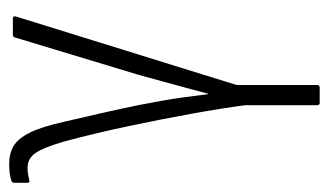

<svg xmlns="http://www.w3.org/2000/svg" viewBox="-172 -362 716 418"><g transform="rotate(-90 186.0 -153.0)"><path d="M171 185Q166 185 166 179V23Q159 -30 147 -96Q135 -162 120 -233Q105 -304 87 -371Q74 -416 62 -433.5Q50 -451 30 -451Q23 -451 16.5 -450Q10 -449 2 -447Q0 -446 -1.5 -447.5Q-3 -449 -3 -452V-479Q-3 -485 1 -486Q9 -489 19 -490Q29 -491 38 -491Q61 -491 77 -481.5Q93 -472 106 -446.5Q119 -421 130 -371Q141 -324 149.5 -286.5Q158 -249 166 -210Q171 -185 175.5 -159.5Q180 -134 183.5 -108.5Q187 -83 190 -58H191Q198 -84 204.5 -108.5Q211 -133 218 -158Q225 -183 232 -209L313 -477Q314 -483 319 -483H354Q358 -483 359 -481Q360 -479 359 -476L210 4V179Q210 185 204 185Z"/></g></svg>

Font: Sofia Sans Condensed Light
Style: Regular
Weight: 300
Designer: Botio Nikoltchev, Ani Petrova
Foundry: lettersoup
Version: Version 4.101